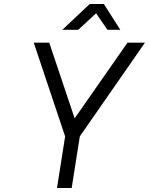

<svg xmlns="http://www.w3.org/2000/svg" viewBox="-20 -947 750 967"><path d="M294 -797H374L464 -880L521 -797H586L503 -927H432ZM150 -732 308 -260 267 0H341L382 -260L710 -732H622L356 -351L228 -732Z"/></svg>

Font: Exo
Style: Regular Italic
Weight: 400
Designer: Natanael Gama
Version: Version 1.00